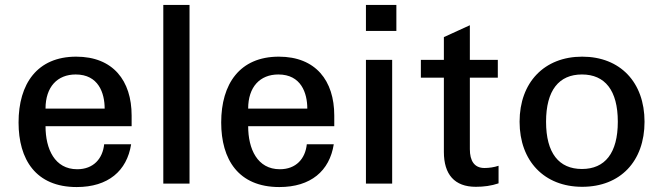

<svg xmlns="http://www.w3.org/2000/svg" viewBox="-20 -742 2680 776"><path d="M55 -247C55 -98 124 14 290 14C417 14 493 -51 510 -159H401C395 -101 358 -58 292 -58C201 -58 164 -140 164 -232H512V-275C512 -416 437 -513 288 -513C130 -513 55 -403 55 -247ZM164 -303C164 -391 212 -441 286 -441C378 -441 403 -366 403 -303Z M640 0H746V-722H640Z M874 -247C874 -98 943 14 1109 14C1236 14 1312 -51 1329 -159H1220C1214 -101 1177 -58 1111 -58C1020 -58 983 -140 983 -232H1331V-275C1331 -416 1256 -513 1107 -513C949 -513 874 -403 874 -247ZM983 -303C983 -391 1031 -441 1105 -441C1197 -441 1222 -366 1222 -303Z M1565 0V-500H1459V0ZM1459 -617H1582V-722H1459Z M1774 -428V-128C1774 -37 1817 13 1903 13C1935 13 1966 9 1995 -1V-72C1977 -66 1957 -63 1938 -63C1897 -63 1879 -92 1879 -139V-428H1992V-500H1879V-640L1774 -592V-500H1681V-428Z M2080 -250C2080 -91 2180 13 2333 13C2487 13 2585 -90 2585 -250C2585 -409 2487 -513 2333 -513C2180 -513 2080 -409 2080 -250ZM2187 -250C2187 -377 2239 -441 2332 -441C2425 -441 2477 -377 2477 -250C2477 -123 2425 -59 2332 -59C2239 -59 2187 -123 2187 -250Z"/></svg>

Font: Perun Medium
Style: Regular
Weight: 500
Foundry: Copyright (c) Stefan Peev, Context Ltd, 2016
Version: Version 1.089